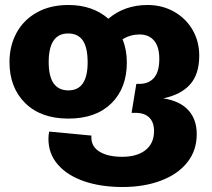

<svg xmlns="http://www.w3.org/2000/svg" viewBox="-20 -731 851 769"><path d="M768 -194Q768 -128 730 -80.5Q692 -33 624.5 -7.5Q557 18 471 18Q384 18 317 -5Q250 -28 212 -71.5Q174 -115 174 -175Q174 -191 177 -204L346 -188V-180Q346 -143 379.5 -123Q413 -103 469 -103Q529 -103 563 -130Q597 -157 597 -206Q597 -241 578 -260Q559 -279 523 -279H507L526 -395H538Q576 -395 597 -419.5Q618 -444 618 -495Q618 -544 597 -568.5Q576 -593 539 -593Q503 -593 471 -574Q488 -531 488 -481Q488 -378 426 -317Q364 -256 254 -256Q144 -256 81 -318Q18 -380 18 -483Q18 -547 46 -599Q74 -651 127.5 -681Q181 -711 254 -711Q351 -711 414 -656Q479 -711 571 -711Q630 -711 677.5 -684Q725 -657 751.5 -611Q778 -565 778 -508Q778 -434 741.5 -393Q705 -352 634 -337Q700 -327 734 -290Q768 -253 768 -194ZM331 -481Q331 -541 311.5 -569Q292 -597 253 -597Q175 -597 175 -482Q175 -369 254 -369Q331 -369 331 -481Z"/></svg>

Font: FiraGOUPP
Style: Bold
Weight: 700
Designer: bBox Type
Foundry: bBox Type GmbH
Version: Version 1.001